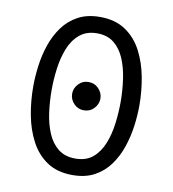

<svg xmlns="http://www.w3.org/2000/svg" viewBox="-81 -783 779 866"><g transform="rotate(10 308.0 -350.0)"><path d="M308 12Q238.5 12 191.5 -19.5Q144.5 -51 116.8 -103.8Q89 -156.5 77 -220.5Q65 -284.5 65 -350Q65 -395.5 71.5 -445.5Q78 -495.5 94 -542.8Q110 -590 137.8 -628.2Q165.5 -666.5 207.5 -689.2Q249.5 -712 308 -712Q378 -712 425 -680.2Q472 -648.5 499.8 -595.5Q527.5 -542.5 539.5 -478.5Q551.5 -414.5 551.5 -350Q551.5 -304 544.8 -254.2Q538 -204.5 522 -157.2Q506 -110 478 -71.5Q450 -33 408.2 -10.5Q366.5 12 308 12ZM308 -63.5Q357.5 -63.5 388.2 -89.8Q419 -116 436 -159Q453 -202 459.2 -252.2Q465.5 -302.5 465.5 -350Q465.5 -402.5 458.2 -453.5Q451 -504.5 433.8 -545.8Q416.5 -587 385.8 -612Q355 -637 308 -637Q259 -637 227.5 -610.2Q196 -583.5 179.2 -540.5Q162.5 -497.5 156 -447.2Q149.5 -397 149.5 -350Q149.5 -297 156.5 -246Q163.5 -195 181 -153.8Q198.5 -112.5 229.5 -88Q260.5 -63.5 308 -63.5ZM308 -284.5Q280.5 -284.5 262 -304.2Q243.5 -324 243.5 -349.5Q243.5 -374.5 262 -394.2Q280.5 -414 308 -414Q336 -414 354.5 -394.2Q373 -374.5 373 -349.5Q373 -324 354.5 -304.2Q336 -284.5 308 -284.5Z"/></g></svg>

Font: Overpass Mono
Style: Regular
Weight: 400
Designer: Delve Withrington, Dave Bailey
Foundry: Delve Fonts LLC
Version: Version 4.000